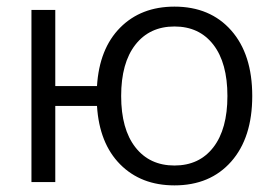

<svg xmlns="http://www.w3.org/2000/svg" viewBox="-20 -550 827 580"><path d="M75 -520H147V-290H273Q280 -403 343 -466.5Q406 -530 507 -530Q615 -530 678.5 -458Q742 -386 742 -260Q742 -134 678.5 -62Q615 10 507 10Q406 10 343 -53.5Q280 -117 273 -230H147V0H75ZM389 -105Q432 -50 507 -50Q582 -50 624.5 -105Q667 -160 667 -260Q667 -360 624.5 -415Q582 -470 507 -470Q432 -470 389 -415Q346 -360 346 -260Q346 -160 389 -105Z"/></svg>

Font: M PLUS 1p
Style: Regular
Weight: 400
Version: Version 1.062